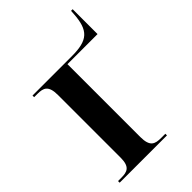

<svg xmlns="http://www.w3.org/2000/svg" viewBox="-206 -757 835 835"><g transform="rotate(-45 211.5 -339.0)"><path d="M18 0H309V-10H284C246 -10 222 -17 222 -77V-525H407V-678H397L396 -662C390 -564 358 -536 259 -536H18V-526H38C75 -526 98 -518 98 -459V-74C98 -17 74 -10 38 -10H18Z"/></g></svg>

Font: Noto Serif Display SemiCondensed SemiBold
Style: Regular
Weight: 600
Width: 4
Designer: Monotype Design Team
Foundry: Monotype Imaging Inc.
Version: Version 2.009